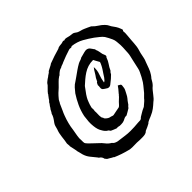

<svg xmlns="http://www.w3.org/2000/svg" viewBox="-154 -920 983 983"><g transform="rotate(-45 337.0 -429.0)"><path d="M669.9 -565.4Q671.9 -551.8 669.9 -535.2Q668 -518.6 667 -502Q666 -492.2 665.5 -480.5Q665 -468.8 663.1 -458Q661.1 -446.3 657.2 -434.1Q653.3 -421.9 651.4 -410.2Q649.4 -401.4 647.5 -391.6Q645.5 -381.8 640.6 -371.1Q633.8 -352.5 627.9 -336.4Q622.1 -320.3 612.3 -305.7Q606.4 -296.9 600.6 -291Q595.7 -282.2 590.8 -274.4Q585.9 -266.6 579.1 -259.8Q570.3 -252.9 563 -243.7Q555.7 -234.4 547.9 -224.6Q543 -217.8 536.6 -210.9Q530.3 -204.1 523.4 -199.2Q509.8 -186.5 496.1 -176.3Q482.4 -166 463.9 -158.2Q460 -156.2 456.1 -154.8Q452.1 -153.3 447.3 -151.4Q442.4 -149.4 436 -146Q429.7 -142.6 426.8 -138.7Q418.9 -133.8 409.7 -129.9Q400.4 -126 391.6 -122.1Q386.7 -117.2 383.8 -115.7Q380.9 -114.3 375 -112.3Q366.2 -110.4 356.9 -110.4Q347.7 -110.4 336.9 -110.4Q314.5 -112.3 298.3 -111.3Q282.2 -110.4 266.6 -112.3Q239.3 -119.1 219.2 -126Q199.2 -132.8 181.6 -140.6Q179.7 -143.6 176.8 -144.5Q173.8 -145.5 170.9 -147.5Q166 -150.4 160.6 -153.8Q155.3 -157.2 149.4 -160.2Q147.5 -163.1 145 -165.5Q142.6 -168 140.6 -170.9Q139.6 -180.7 130.9 -189.5Q127.9 -191.4 125 -193.8Q122.1 -196.3 120.1 -200.2Q106.4 -216.8 94.7 -231.4Q83 -246.1 77.1 -265.6Q75.2 -270.5 74.7 -275.4Q74.2 -280.3 72.3 -285.2Q68.4 -296.9 68.4 -303.7Q66.4 -313.5 64.5 -322.3Q62.5 -331.1 60.5 -340.8Q61.5 -345.7 60.5 -350.6Q59.6 -355.5 59.6 -361.3Q63.5 -380.9 65.9 -404.8Q68.4 -428.7 76.2 -448.2Q79.1 -460 81.5 -467.8Q84 -475.6 88.9 -482.4Q98.6 -495.1 104 -504.4Q109.4 -513.7 112.3 -524.4Q117.2 -530.3 120.6 -538.1Q124 -545.9 128.9 -550.8Q132.8 -558.6 137.2 -563.5Q141.6 -568.4 144.5 -575.2Q148.4 -578.1 151.4 -582Q154.3 -585.9 157.2 -590.8Q163.1 -597.7 163.6 -599.1Q164.1 -600.6 165 -601.6Q169.9 -605.5 169.9 -607.4Q169.9 -609.4 171.9 -611.3Q177.7 -619.1 186 -627Q194.3 -634.8 201.2 -642.6Q205.1 -649.4 210 -654.3Q218.8 -662.1 221.7 -663.6Q224.6 -665 226.6 -667Q230.5 -668.9 232.9 -670.9Q235.4 -672.9 237.3 -674.8Q242.2 -678.7 247.1 -681.2Q252 -683.6 255.9 -689.5Q271.5 -698.2 278.3 -701.2Q285.2 -704.1 291 -709Q332 -724.6 371.1 -735.4Q377.9 -740.2 386.2 -741.2Q394.5 -742.2 404.3 -743.2Q409.2 -744.1 414.1 -746.1Q418.9 -748 422.9 -744.1Q431.6 -748 440.9 -745.6Q450.2 -743.2 459 -741.2Q464.8 -740.2 470.2 -739.7Q475.6 -739.3 480.5 -738.3Q486.3 -736.3 490.7 -732.9Q495.1 -729.5 500 -726.6Q507.8 -722.7 518.1 -720.2Q528.3 -717.8 537.1 -713.9Q546.9 -710 554.7 -706.1Q562.5 -702.1 571.3 -698.2Q585 -683.6 603 -672.4Q621.1 -661.1 634.8 -643.6Q637.7 -639.6 639.6 -635.3Q641.6 -630.9 644.5 -626Q652.3 -615.2 659.2 -605Q666 -594.7 670.9 -581.1Q672.9 -576.2 673.8 -572.8Q674.8 -569.3 669.9 -565.4ZM407.2 -693.4Q390.6 -688.5 373.5 -682.1Q356.4 -675.8 339.8 -668.9Q333 -665 325.7 -663.1Q318.4 -661.1 313.5 -657.2Q304.7 -655.3 298.8 -651.4Q295.9 -649.4 292 -646.5Q288.1 -643.6 286.1 -641.6Q279.3 -633.8 277.3 -633.8Q275.4 -633.8 273.4 -631.8Q262.7 -625 252.9 -614.7Q243.2 -604.5 232.4 -593.8Q227.5 -588.9 222.2 -584.5Q216.8 -580.1 211.9 -575.2Q207 -570.3 202.1 -564.9Q197.3 -559.6 193.4 -554.7Q188.5 -549.8 185.5 -543Q182.6 -536.1 178.7 -531.2Q169.9 -509.8 163.6 -497.1Q157.2 -484.4 152.3 -470.7Q144.5 -450.2 139.2 -429.2Q133.8 -408.2 131.8 -389.6Q128.9 -371.1 125.5 -353.5Q122.1 -335.9 124 -319.3Q124 -313.5 124 -308.6Q124 -303.7 125 -300.8Q127 -295.9 130.4 -292.5Q133.8 -289.1 136.7 -285.2Q146.5 -275.4 156.7 -266.1Q167 -256.8 174.8 -249Q188.5 -237.3 198.7 -223.6Q209 -210 224.6 -201.2Q229.5 -194.3 236.3 -190.9Q243.2 -187.5 252 -185.5Q255.9 -184.6 259.3 -184.6Q262.7 -184.6 266.6 -183.6Q283.2 -181.6 299.8 -179.2Q316.4 -176.8 335.9 -176.8Q363.3 -176.8 392.6 -179.7Q398.4 -180.7 403.8 -180.2Q409.2 -179.7 413.1 -181.6Q418 -183.6 422.9 -189.5Q430.7 -194.3 439 -199.2Q447.3 -204.1 454.1 -208Q461.9 -210.9 470.7 -215.8Q485.4 -228.5 491.7 -233.9Q498 -239.3 502.9 -246.1Q515.6 -257.8 522 -265.1Q528.3 -272.5 535.2 -281.2Q541 -288.1 546.4 -294.9Q551.8 -301.8 556.6 -308.6Q564.5 -321.3 570.3 -332Q576.2 -342.8 582 -355.5Q586.9 -365.2 588.9 -375.5Q590.8 -385.7 593.8 -397.5Q596.7 -411.1 599.6 -423.8Q602.5 -436.5 605.5 -449.2Q606.4 -454.1 607.4 -459Q608.4 -463.9 608.4 -468.8Q609.4 -473.6 608.9 -478.5Q608.4 -483.4 609.4 -488.3Q610.4 -497.1 610.4 -505.9Q610.4 -514.6 610.4 -524.4Q609.4 -537.1 608.4 -549.3Q607.4 -561.5 602.5 -572.3Q598.6 -582 593.3 -591.3Q587.9 -600.6 583 -609.4Q575.2 -620.1 563.5 -628.9Q551.8 -637.7 541 -646.5Q517.6 -663.1 491.7 -677.7Q465.8 -692.4 429.7 -697.3Q424.8 -692.4 418.5 -693.8Q412.1 -695.3 407.2 -693.4ZM433.6 -541Q435.5 -516.6 427.2 -495.1Q418.9 -473.6 415 -448.2Q420.9 -450.2 425.3 -455.6Q429.7 -460.9 433.6 -465.8Q438.5 -473.6 444.3 -482.4Q450.2 -491.2 456.1 -500Q458 -503.9 460.9 -507.8Q463.9 -511.7 465.8 -516.6Q468.8 -522.5 471.2 -527.8Q473.6 -533.2 474.6 -537.1Q466.8 -551.8 463.4 -557.1Q460 -562.5 457 -569.3Q436.5 -569.3 419.4 -564Q402.3 -558.6 387.2 -548.8Q372.1 -539.1 358.9 -527.8Q345.7 -516.6 333 -504.9Q325.2 -493.2 315.9 -481.4Q306.6 -469.7 298.8 -456.1Q293.9 -448.2 288.1 -432.6Q286.1 -426.8 283.7 -420.4Q281.2 -414.1 280.3 -408.2Q278.3 -403.3 278.8 -397.9Q279.3 -392.6 279.3 -387.7Q278.3 -382.8 277.8 -377.9Q277.3 -373 278.3 -368.2Q277.3 -355.5 277.8 -345.7Q278.3 -335.9 280.3 -328.1Q285.2 -325.2 285.2 -318.4Q294.9 -306.6 306.6 -301.8Q320.3 -298.8 324.2 -296.9Q328.1 -294.9 333 -295.9Q349.6 -299.8 359.9 -301.3Q370.1 -302.7 377.9 -304.7Q382.8 -306.6 388.2 -313Q393.6 -319.3 398.4 -324.2Q403.3 -329.1 408.2 -333.5Q413.1 -337.9 418 -342.8Q419.9 -346.7 422.4 -348.1Q424.8 -349.6 426.8 -353.5Q437.5 -366.2 443.4 -373Q449.2 -379.9 454.1 -387.7Q458 -384.8 464.4 -381.8Q470.7 -378.9 469.7 -371.1Q468.8 -353.5 463.4 -343.3Q458 -333 454.1 -325.2Q450.2 -317.4 448.2 -314.5Q445.3 -309.6 441.9 -305.7Q438.5 -301.8 434.6 -296.9Q430.7 -292 428.2 -288.1Q425.8 -284.2 422.9 -280.3Q418.9 -277.3 416 -273.9Q413.1 -270.5 410.2 -266.6Q402.3 -261.7 394 -256.8Q385.7 -252 377 -247.1Q366.2 -248 356.9 -242.7Q347.7 -237.3 337.9 -235.4Q333 -234.4 326.7 -234.4Q320.3 -234.4 315.4 -234.4Q303.7 -237.3 300.8 -236.8Q297.9 -236.3 294.9 -236.3Q288.1 -238.3 279.8 -242.2Q271.5 -246.1 266.6 -248Q262.7 -250 261.2 -253.4Q259.8 -256.8 256.8 -258.8Q249 -262.7 242.7 -270Q236.3 -277.3 232.4 -285.2Q221.7 -300.8 218.8 -329.1Q216.8 -345.7 217.8 -361.8Q218.8 -377.9 221.7 -398.4Q228.5 -430.7 241.7 -459Q254.9 -487.3 271.5 -512.7Q281.2 -525.4 291.5 -536.6Q301.8 -547.9 315.4 -555.7Q320.3 -559.6 325.2 -562.5Q330.1 -565.4 335 -569.3Q348.6 -579.1 363.3 -589.4Q377.9 -599.6 393.6 -608.4Q401.4 -612.3 408.7 -614.3Q416 -616.2 422.9 -621.1Q425.8 -621.1 429.2 -622.6Q432.6 -624 434.6 -624Q447.3 -627 453.1 -628.9Q463.9 -631.8 470.2 -630.9Q476.6 -629.9 481.4 -627Q486.3 -624 489.7 -618.7Q493.2 -613.3 497.1 -608.4Q499 -604.5 501.5 -602.5Q503.9 -600.6 502.9 -595.7Q506.8 -587.9 508.8 -578.1Q510.7 -568.4 512.7 -557.6Q514.6 -552.7 518.1 -543.9Q521.5 -535.2 514.6 -530.3Q507.8 -510.7 498.5 -498Q489.3 -485.4 481.4 -467.8Q474.6 -462.9 469.7 -452.1Q461.9 -444.3 453.1 -436.5Q444.3 -428.7 433.6 -420.9Q428.7 -416 422.4 -413.6Q416 -411.1 408.2 -414.1Q404.3 -416 395 -422.4Q385.7 -428.7 383.8 -431.6Q380.9 -438.5 382.3 -445.8Q383.8 -453.1 382.8 -460.9Q385.7 -465.8 387.2 -470.2Q388.7 -474.6 393.6 -476.6Q395.5 -481.4 397.9 -485.4Q400.4 -489.3 402.3 -494.1Q411.1 -505.9 418 -518.1Q424.8 -530.3 433.6 -541Z"/></g></svg>

Font: Seaweed Script
Style: Regular
Weight: 400
Designer: Squid
Foundry: Font Diner, Inc DBA Neapolitan
Version: Version 1.000